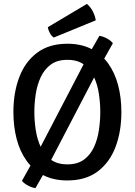

<svg xmlns="http://www.w3.org/2000/svg" viewBox="-20 -923 699 996"><path d="M438.7 -637.5 495.6 -737.1Q514.1 -734.5 534.4 -723.7Q554.6 -712.8 565.6 -698.9L498.4 -579.1L220.9 -46.6L163.8 53Q145.3 50.3 125.1 39.4Q104.8 28.6 93.8 15L161.2 -105ZM158.2 -342Q158.2 -296.5 165.4 -248.7Q172.7 -200.9 191.3 -160.5Q209.9 -120 243.4 -95.2Q276.8 -70.4 329.5 -70.4Q382.4 -70.4 415.9 -95.2Q449.3 -120 467.8 -160.5Q486.2 -200.9 493.2 -248.7Q500.2 -296.5 500.2 -342Q500.2 -387.5 493.2 -435Q486.2 -482.6 467.8 -522.9Q449.3 -563.2 415.9 -587.9Q382.4 -612.6 329.5 -612.6Q276.8 -612.6 243.4 -587.9Q209.9 -563.2 191.3 -522.9Q172.7 -482.6 165.4 -435Q158.2 -387.5 158.2 -342ZM49.5 -342Q49.5 -442.4 79.9 -522.5Q110.3 -602.7 172.5 -649.4Q234.6 -696.1 329.5 -696.1Q401.2 -696.1 454 -669Q506.8 -642 541.3 -593.7Q575.8 -545.4 592.8 -480.9Q609.7 -416.5 609.7 -342Q609.7 -241.3 579.5 -161.1Q549.2 -80.8 487.2 -33.9Q425.1 13.1 329.5 13.1Q257.9 13.1 205 -14Q152.1 -41 117.5 -89.6Q82.9 -138.1 66.2 -202.6Q49.5 -267 49.5 -342ZM430.7 -902.6Q440.8 -895.2 450.6 -881.7Q460.4 -868.1 467.5 -851.2Q474.6 -834.3 476.8 -817.6L259.1 -728.3Q246.8 -736 238.3 -752.1Q229.8 -768.2 228 -782Z"/></svg>

Font: Signika SC
Style: Regular
Weight: 300
Designer: Anna Giedryś
Foundry: Anna Giedryś
Version: Version 2.000